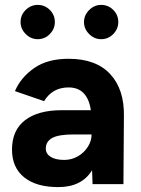

<svg xmlns="http://www.w3.org/2000/svg" viewBox="-20 -752 574 784"><path d="M356 -57Q314 12 218 12Q128 12 78.5 -28Q29 -68 29 -141Q29 -220 82 -261Q135 -302 232 -302H351Q337 -395 260 -395Q194 -395 160 -339L41 -380Q65 -436 119.5 -474Q174 -512 260 -512Q372 -512 430 -449.5Q488 -387 486 -277L484 0H358ZM242 -99Q273 -99 298.5 -114Q324 -129 339 -153Q354 -177 354 -203H280Q219 -203 193 -188.5Q167 -174 167 -145Q167 -124 187 -111.5Q207 -99 242 -99ZM323 -662Q323 -690 344 -711Q365 -732 393 -732Q422 -732 442.5 -711.5Q463 -691 463 -662Q463 -634 442.5 -613Q422 -592 393 -592Q365 -592 344 -613Q323 -634 323 -662ZM134 -732Q163 -732 183.5 -711.5Q204 -691 204 -662Q204 -634 183.5 -613Q163 -592 134 -592Q106 -592 85 -613Q64 -634 64 -662Q64 -691 85 -711.5Q106 -732 134 -732Z"/></svg>

Font: Oak Sans
Style: Bold
Weight: 700
Designer: Erik Kennedy, Walven
Foundry: Erik Kennedy, Walven
Version: Version 1.000